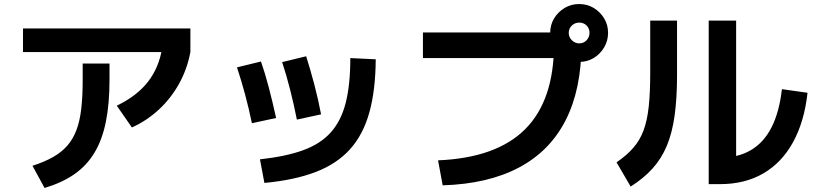

<svg xmlns="http://www.w3.org/2000/svg" viewBox="-20 -875 4040 952"><path d="M141 -53Q200 -72 242.5 -96Q285 -120 313.5 -152.5Q342 -185 359 -230Q376 -275 383 -336.5Q390 -398 390 -480V-560H523V-480Q523 -361 505 -271.5Q487 -182 448.5 -118Q410 -54 349 -11.5Q288 31 201 57ZM94 -617V-734H924V-617ZM559 -351Q659 -399 714 -470Q769 -541 784 -638L924 -617Q908 -532 868 -460Q828 -388 768.5 -332.5Q709 -277 634 -243Z M1269 -85Q1398 -99 1484 -130.5Q1570 -162 1621 -219.5Q1672 -277 1694.5 -366.5Q1717 -456 1717 -587L1843 -581Q1842 -428 1811.5 -318Q1781 -208 1716 -135.5Q1651 -63 1546 -22.5Q1441 18 1291 32ZM1229 -264Q1214 -337 1195 -407.5Q1176 -478 1155 -541L1274 -570Q1294 -513 1312.5 -442.5Q1331 -372 1349 -290ZM1452 -282Q1437 -358 1418.5 -430.5Q1400 -503 1379 -567L1498 -596Q1519 -530 1538.5 -456Q1558 -382 1572 -308Z M2152 -80Q2442 -92 2584.5 -235Q2727 -378 2727 -657L2793 -587H2077V-714H2793V-655H2863Q2863 -433 2785 -279.5Q2707 -126 2553.5 -44.5Q2400 37 2175 44ZM2852 -568Q2813 -568 2780 -587.5Q2747 -607 2727.5 -639.5Q2708 -672 2708 -711Q2708 -752 2727.5 -784Q2747 -816 2779.5 -835.5Q2812 -855 2851 -855Q2892 -855 2924 -835.5Q2956 -816 2975.5 -784Q2995 -752 2995 -712Q2995 -673 2975.5 -640Q2956 -607 2924 -587.5Q2892 -568 2852 -568ZM2852 -660Q2874 -660 2888.5 -675.5Q2903 -691 2903 -712Q2903 -734 2888.5 -748.5Q2874 -763 2852 -763Q2831 -763 2815.5 -748.5Q2800 -734 2800 -712Q2800 -691 2815.5 -675.5Q2831 -660 2852 -660Z M3494 38V-773H3630V-23L3550 -93Q3639 -93 3703 -130.5Q3767 -168 3805.5 -243.5Q3844 -319 3857 -433L3984 -415Q3968 -271 3912 -169.5Q3856 -68 3764.5 -15Q3673 38 3550 38ZM3037 -70Q3088 -105 3120.5 -142.5Q3153 -180 3171 -228.5Q3189 -277 3196.5 -345.5Q3204 -414 3204 -513V-773H3337V-503Q3337 -388 3325 -302Q3313 -216 3286.5 -152.5Q3260 -89 3216 -40Q3172 9 3107 50Z"/></svg>

Font: M PLUS 2 Thin
Style: Bold
Weight: 700
Version: Version 1.001